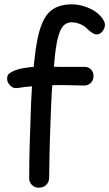

<svg xmlns="http://www.w3.org/2000/svg" viewBox="-20 -847 505 887"><path d="M159 20Q140 20 127.5 7.5Q115 -5 115 -22Q115 -70 115.5 -105Q116 -140 117 -176Q118 -212 120 -261Q121 -287 122 -326.5Q123 -366 126.5 -425.5Q130 -485 139 -571Q144 -619 152 -660.5Q160 -702 172.5 -734Q185 -766 203 -786Q223 -808 251 -817.5Q279 -827 310 -827Q339 -827 367 -818.5Q395 -810 418 -795Q441 -780 455 -759Q465 -743 465 -733Q465 -723 460 -712.5Q455 -702 446.5 -695Q438 -688 426 -688Q410 -688 384 -713Q368 -729 348.5 -736.5Q329 -744 311 -744Q291 -744 276.5 -731.5Q262 -719 251.5 -686.5Q241 -654 234 -592Q228 -537 224.5 -494Q221 -451 219 -416.5Q217 -382 216 -354Q215 -326 214 -300Q212 -245 210.5 -203Q209 -161 208.5 -119.5Q208 -78 207 -24Q206 -5 193 7.5Q180 20 159 20ZM53 -440Q43 -440 34 -446Q25 -452 19 -462Q13 -472 13 -483Q13 -499 20.5 -505.5Q28 -512 40 -518Q60 -527 87 -532Q114 -537 146.5 -539Q179 -541 213 -539Q235 -538 266 -538Q297 -538 326 -538Q355 -538 371 -538Q389 -538 400.5 -526Q412 -514 412 -495Q412 -476 399.5 -464Q387 -452 371 -452Q361 -452 339 -452.5Q317 -453 295.5 -453.5Q274 -454 263 -454Q232 -454 204 -453Q176 -452 149 -450Q122 -448 93 -445Q86 -444 73.5 -442Q61 -440 53 -440Z"/></svg>

Font: Playpen Sans
Style: Regular
Weight: 400
Designer: Laura Meseguer, Veronika Burian, José Scaglione, Kostas Bartsokas, Vera Evstafieva, Tom Grace, Yorlmar Campos
Foundry: TypeTogether
Version: Version 2.000